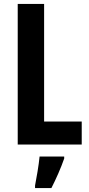

<svg xmlns="http://www.w3.org/2000/svg" viewBox="-20 -734 451 975"><path d="M70 0H395V-117H204V-714H70ZM306 71V61H181C177 104 165 173 158 208V221H241C265 174 289 120 306 71Z"/></svg>

Font: Noto Sans Gurmukhi ExtraCondensed
Style: Bold
Weight: 700
Width: 2
Designer: Jelle Bosma - Monotype Design Team
Foundry: Monotype Imaging Inc.
Version: Version 2.004